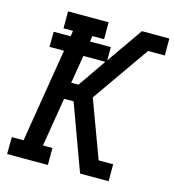

<svg xmlns="http://www.w3.org/2000/svg" viewBox="-109 -827 835 919"><g transform="rotate(15 308.5 -367.5)"><path d="M10 0 11 -84H69L145 -548H73L74 -623H158L162 -651H115V-735H316V-651H258L254 -623H357V-557L481 -735H617V-651H534L336 -368L441 -84H513V0H372L366 -15L252 -326H205L165 -84H212V0ZM218 -409H254L350 -548H241Z"/></g></svg>

Font: Iosevka Etoile Medium
Style: Italic
Weight: 500
Italic angle: -9°
Designer: Belleve Invis
Foundry: Belleve Invis
Version: Version 22.1.2; ttfautohint (v1.8.4)